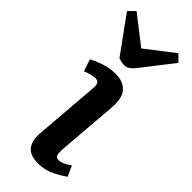

<svg xmlns="http://www.w3.org/2000/svg" viewBox="-289 -826 873 873"><g transform="rotate(45 147.5 -389.5)"><path d="M113 -405Q115 -427 109.5 -436Q104 -445 90 -445Q66 -445 29 -430L10 -488Q29 -499 64.5 -511.5Q100 -524 140 -524Q189 -524 214.5 -495.5Q240 -467 235 -403L211 -106Q210 -85 214 -74Q218 -63 235 -63Q258 -63 293 -89L316 -39Q297 -24 259 -5Q221 14 179 14Q124 14 103.5 -15Q83 -44 88 -93ZM-26 -762 5 -793 140 -688 275 -792 306 -761 190 -612Q165 -579 140 -579Q120 -579 101 -587Z"/></g></svg>

Font: Literata 12pt SemiBold
Style: Italic
Weight: 600
Italic angle: -2°
Designer: Latin by Veronika Burian and Jose Scaglione. Greek by Irene Vlachou. Cyrillic by Vera Evstafieva
Foundry: TypeTogether
Version: Version 3.002